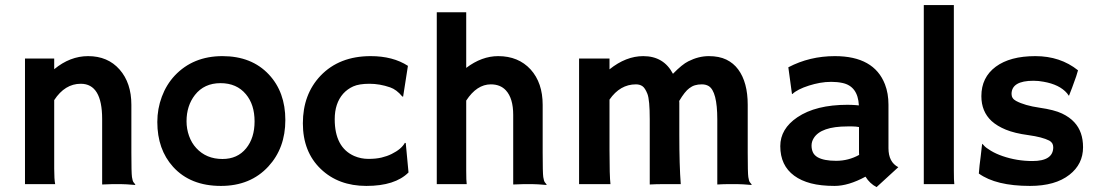

<svg xmlns="http://www.w3.org/2000/svg" viewBox="-20 -748 4461 780"><path d="M200.2 -62.5Q200.2 -19.5 204.1 0H81.5V-510.3H200.2V-466.8Q264.6 -520 337.9 -520Q418 -520 465.8 -465.6Q513.7 -411.1 513.7 -322.3V-127.9Q513.7 -45.4 516.1 -28.8Q518.6 -12.2 522.7 -7.3Q526.9 -2.4 529.8 1.5L528.8 3.4Q489.3 0 471.2 0H437Q421.4 0 395 1.5V-264.6Q395 -407.7 308.1 -407.7Q243.7 -407.7 200.2 -341.3Z M619.1 -252.4Q619.1 -306.2 637.5 -355.2Q655.8 -404.3 689.9 -440.9Q764.6 -520 883.8 -520Q1002.4 -520 1072.3 -445.3Q1139.2 -374 1139.2 -260.3Q1139.2 -146.5 1070.3 -71.8Q997.6 7.3 877.4 7.3Q753.4 7.3 683.1 -70.3Q619.1 -141.1 619.1 -252.4ZM737.8 -255.4Q737.8 -224.6 748 -195.8Q758.3 -167 777.3 -146.5Q817.9 -102.1 883.8 -102.1Q944.8 -102.1 980 -145.5Q1014.2 -187.5 1014.2 -254.9Q1014.2 -323.2 979 -365.2Q941.4 -410.2 876 -410.2Q809.6 -410.2 772 -362.3Q737.8 -318.4 737.8 -255.4Z M1639.6 -47.4Q1585 7.3 1468.3 7.3Q1355 7.3 1283.2 -61.5Q1210.4 -131.3 1210.4 -247.1Q1210.4 -364.7 1282.2 -440.4Q1358.4 -520 1485.8 -520Q1576.2 -520 1637.2 -480.5L1617.7 -355.5L1614.3 -356Q1590.8 -384.3 1564.9 -393.1Q1522.9 -407.7 1481 -407.7Q1439 -407.7 1415 -397Q1391.1 -386.2 1374 -367.2Q1339.8 -328.1 1339.8 -263.7Q1339.8 -149.4 1418.9 -114.3Q1446.3 -102.5 1476.8 -102.5Q1507.3 -102.5 1530 -107.9Q1552.7 -113.3 1571.3 -122.6Q1610.8 -142.1 1625 -168L1628.4 -166.5Z M1874 -54.7Q1874 -12.7 1876 0H1754.4V-698.2H1874V-472.2Q1937 -520 2003.9 -520Q2085.9 -520 2135.7 -465.8Q2184.6 -411.6 2184.6 -322.3V-127.9Q2184.6 -45.4 2187 -28.8Q2189.5 -12.2 2193.6 -7.3Q2197.8 -2.4 2200.7 1.5L2199.7 3.4Q2160.2 0 2142.1 0H2107.4Q2091.3 0 2064.9 1.5V-281.2Q2064.9 -348.6 2035.2 -380.9Q2012.7 -405.3 1974.1 -405.3Q1917 -405.3 1874 -339.4Z M2456.1 -141.1Q2456.1 -31.2 2460 0H2332.5V-510.3H2456.1V-466.3Q2522.9 -520 2593.3 -520Q2676.3 -520 2713.9 -448.2Q2751.5 -486.8 2776.4 -499Q2817.9 -520 2859.6 -520Q2901.4 -520 2930.7 -505.9Q2960 -491.7 2979 -465.8Q3017.6 -413.6 3017.6 -322.3V-127.9Q3017.6 -45.4 3020 -28.8Q3022.5 -12.2 3026.6 -7.3Q3030.8 -2.4 3033.7 1.5L3032.7 3.4Q2993.7 0 2975.1 0H2938.5Q2920.4 0 2894 1.5V-262.7Q2894 -377 2858.9 -398.4Q2847.2 -405.3 2831.3 -405.3Q2815.4 -405.3 2803.2 -401.6Q2791 -397.9 2780.3 -389.6Q2762.2 -376.5 2739.3 -337.9Q2739.7 -334 2739.7 -330.1Q2739.7 -326.2 2739.7 -201.2Q2739.7 -76.2 2745.6 0Q2704.1 0 2675 0Q2646 0 2619.6 1.5V-263.2Q2619.6 -342.8 2610.1 -366.7Q2600.6 -390.6 2589.8 -397.9Q2579.1 -405.3 2563.5 -405.3Q2499 -405.3 2456.1 -343.3Z M3496.1 -30.3Q3426.8 7.3 3370.6 7.3Q3314.5 7.3 3274.4 -3.2Q3234.4 -13.7 3206.5 -34.2Q3149.9 -75.7 3149.9 -154.3Q3149.9 -224.6 3219.2 -271.5Q3294.4 -322.3 3423.3 -322.3L3442.9 -321.8Q3448.7 -321.3 3456.1 -321Q3463.4 -320.8 3469.2 -319.8Q3465.3 -397.9 3401.9 -411.1Q3380.9 -415.5 3357.2 -415.5Q3333.5 -415.5 3310.8 -411.4Q3288.1 -407.2 3266.6 -400.4Q3219.2 -385.3 3198.7 -365.7L3197.3 -366.7L3182.6 -474.6Q3269 -520 3371.6 -520Q3530.8 -520 3575.2 -405.3Q3589.4 -368.7 3589.4 -322.8V-146Q3589.4 -89.4 3629.4 -68.8L3541 12.2Q3513.2 -2.4 3496.1 -30.3ZM3469.7 -231.9Q3456.5 -234.4 3442.4 -234.4H3422.9Q3314.9 -234.4 3285.6 -186.5Q3276.9 -172.4 3276.9 -156.7Q3276.9 -141.1 3282.5 -129.2Q3288.1 -117.2 3301.3 -109.4Q3326.7 -94.7 3376.7 -94.7Q3426.8 -94.7 3470.2 -118.7Q3469.7 -124 3469.7 -129.9Z M3855 -54.7Q3855 -12.7 3856.9 0H3732.9V-727.5H3855Z M4164.1 7.3Q4026.4 7.3 3956.5 -43Q3957.5 -57.6 3959.5 -76.2L3963.9 -111.3Q3967.8 -146 3968.8 -154.5Q3969.7 -163.1 3970.2 -163.8Q3970.7 -164.6 3978 -156Q3985.4 -147.5 4005.9 -135.3Q4026.4 -123 4053.2 -113.8Q4111.3 -93.8 4174.3 -93.8Q4258.8 -93.8 4258.8 -149.9Q4258.8 -168 4242.7 -176.8Q4213.9 -191.4 4158 -199Q4102.1 -206.5 4066.4 -221.2Q4030.8 -235.8 4008.3 -256.3Q3966.8 -294.9 3966.8 -357.4Q3966.8 -433.6 4025.4 -477.1Q4083.5 -520 4186 -520Q4287.6 -520 4359.4 -462.4Q4356 -449.7 4352.1 -438Q4340.8 -405.8 4335.4 -391.6L4324.2 -362.8Q4323.2 -358.9 4322.8 -358.9Q4321.8 -358.9 4314.9 -369.1Q4284.2 -404.8 4219.2 -416Q4199.2 -419.9 4178.2 -419.9Q4089.4 -419.9 4089.4 -366.2Q4089.4 -347.7 4107.9 -337.9Q4142.6 -319.3 4202.9 -310.5Q4263.2 -301.8 4294.4 -286.9Q4325.7 -272 4344.7 -251Q4379.9 -212.9 4379.9 -149.9Q4379.9 -81.1 4324.7 -38.1Q4267.1 7.3 4164.1 7.3Z"/></svg>

Font: Hammersmith One
Style: Regular
Weight: 400
Designer: Nicole Fally
Foundry: Nicole Fally
Version: Version 1.003